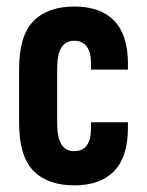

<svg xmlns="http://www.w3.org/2000/svg" viewBox="-20 -556 447 584"><path d="M81.1 -37.1Q38.1 -81.5 38.1 -183.1V-345.2Q38.1 -446.8 81.1 -491.2Q124.5 -536.1 206.1 -536.1Q285.6 -536.1 327.1 -493.2Q369.1 -449.7 369.1 -363.8V-344.2H256.8V-361.8Q256.8 -397 243.7 -414.6Q230.5 -432.1 206.1 -432.1Q180.2 -432.1 167 -411.6Q153.8 -391.1 153.8 -346.2V-182.1Q153.8 -137.2 167 -116.7Q180.2 -96.2 205.1 -96.2Q231 -96.2 243.7 -113.3Q256.8 -130.9 256.8 -167V-184.1H369.1V-167Q369.1 -79.1 327.1 -35.6Q285.2 7.8 206.1 7.8Q124.5 7.8 81.1 -37.1Z"/></svg>

Font: D-DIN Condensed
Style: DINCondensed-Bold
Weight: 700
Width: 3
Designer: Charles Nix
Foundry: Datto Inc.
Version: Version 1.10